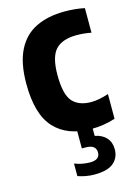

<svg xmlns="http://www.w3.org/2000/svg" viewBox="-118 -619 637 902"><g transform="rotate(-15 200.5 -168.0)"><path d="M268.5 10.5Q152.5 10.5 89.8 -56.8Q27 -124 27 -273Q27 -374.5 58.8 -436.8Q90.5 -499 149 -527.2Q207.5 -555.5 288 -555.5Q340 -555.5 385 -546V-426.5Q367 -430 348.8 -431.8Q330.5 -433.5 315 -433.5Q244.5 -433.5 211.8 -398.8Q179 -364 179 -275.5Q179 -181 209.5 -146.5Q240 -112 300.5 -112Q337 -112 385 -128V-8Q357 1.5 327 6Q297 10.5 268.5 10.5ZM227.5 221Q205 221 184.8 217.2Q164.5 213.5 146.5 207V146Q166 154 185.8 157.2Q205.5 160.5 221 160.5Q269 160.5 269 125Q269 87 219 87H200.5V-10H274V45.5Q309.5 52.5 329.2 74.2Q349 96 349 130.5Q349 171.5 320 196.2Q291 221 227.5 221Z"/></g></svg>

Font: Encode Sans Cnd
Style: Bold
Weight: 700
Width: 3
Designer: Multiple Designers
Foundry: Impallari Type
Version: Version 3.002; ttfautohint (v1.8.3) -l 8 -r 50 -G 200 -x 14 